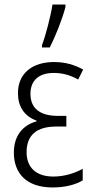

<svg xmlns="http://www.w3.org/2000/svg" viewBox="-20 -815 416 845"><path d="M165 -606H199C225 -657 255 -733 268 -784V-795H211C204 -748 181 -658 165 -617ZM272 -305H235C155 -305 114 -339 114 -402C114 -460 150 -494 217 -494C259 -494 294 -482 324 -465L346 -509C307 -530 268 -542 217 -542C126 -542 59 -495 59 -405C59 -347 86 -304 141 -284V-281C80 -264 41 -218 41 -143C41 -54 95 10 211 10C270 10 313 -3 344 -21V-72C311 -54 266 -38 215 -38C140 -38 97 -77 97 -145C97 -221 142 -258 227 -258H272Z"/></svg>

Font: Noto Sans Display SemiCondensed Light
Style: Regular
Weight: 300
Width: 4
Designer: Monotype Design Team
Foundry: Monotype Imaging Inc.
Version: Version 1.900